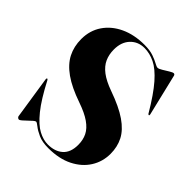

<svg xmlns="http://www.w3.org/2000/svg" viewBox="-200 -840 980 980"><g transform="rotate(45 290.0 -350.0)"><path d="M305.5 10.5Q261.5 10.5 233 -2.5Q204.5 -15.5 188.5 -28.5Q172.5 -41.5 166.5 -41.5Q162 -41.5 152.5 -33.2Q143 -25 132 -14.2Q121 -3.5 111.2 5Q101.5 13.5 96 13.5Q92.5 13.5 88.5 10.2Q84.5 7 83.5 3L48 -228Q48 -232 48.2 -234Q48.5 -236 50 -236.5Q51.5 -237.5 53.5 -236.2Q55.5 -235 57 -232.5Q105.5 -139 146.2 -88.8Q187 -38.5 222.5 -19.8Q258 -1 291 -1Q342 -1 372.2 -28Q402.5 -55 402.5 -109.5Q402.5 -145 388.8 -173Q375 -201 342.2 -224Q309.5 -247 253 -266.5Q172 -294.5 123.2 -329Q74.5 -363.5 52.8 -406.2Q31 -449 31 -502.5Q31 -564 62.8 -610.8Q94.5 -657.5 150.8 -683.8Q207 -710 281 -710Q319.5 -710 345.2 -701Q371 -692 386.8 -683Q402.5 -674 410.5 -674Q418.5 -674 434.5 -683.8Q450.5 -693.5 466.2 -703.2Q482 -713 489 -713Q491.5 -713 494.2 -711Q497 -709 498 -705L552 -480Q553 -476 552.5 -474.2Q552 -472.5 550.5 -471.5Q549 -471 547 -472Q545 -473 543.5 -475Q490.5 -565 448 -613.5Q405.5 -662 367.8 -680.2Q330 -698.5 292 -698.5Q246 -698.5 216.2 -667.2Q186.5 -636 186.5 -582.5Q186.5 -546.5 199.5 -517.5Q212.5 -488.5 243 -465.2Q273.5 -442 326.5 -423Q411.5 -393 460.8 -359Q510 -325 530.8 -284.5Q551.5 -244 551.5 -194Q551.5 -137 522.2 -90.8Q493 -44.5 438 -17Q383 10.5 305.5 10.5Z"/></g></svg>

Font: Fraunces 120pt
Style: Bold
Weight: 700
Version: Version 1.000;[b76b70a41]